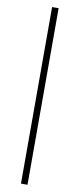

<svg xmlns="http://www.w3.org/2000/svg" viewBox="-108 -770 445 1071"><g transform="rotate(10 114.0 -235.0)"><path d="M95.5 265V-735H132.5V265Z"/></g></svg>

Font: Newsreader Text Light
Style: Regular
Weight: 300
Designer: Hugues Gentile
Foundry: Production Type
Version: Version 1.001